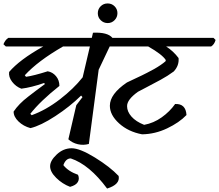

<svg xmlns="http://www.w3.org/2000/svg" viewBox="-20 -841 1272 1115"><path d="M746 -621 758 -609Q751 -583 732 -571H617L553 -436L496 -5Q464 4 432 -3.5Q400 -11 377 -32L423 -230L459 -277L451 -286Q386 -222 301 -166.5Q216 -111 157 -97Q116 -108 87.5 -135.5Q59 -163 59 -193Q89 -238 144 -280Q185 -312 241 -353L236 -359Q161 -333 104 -326Q72 -338 50.5 -366Q29 -394 33 -423Q93 -494 231 -571H14L0 -584Q10 -609 28 -621H513L520 -651Q605 -655 633 -621ZM460 -392 502 -571H346Q200 -487 124 -404L131 -395Q175 -401 257 -427Q286 -422 305.5 -398.5Q325 -375 325 -342Q214 -254 156 -180L164 -172Q247 -202 327.5 -264Q408 -326 460 -392Z M669 181Q679 230 602 254Q499 115 391 79Q362 79 348 118Q376 154 433 174Q443 197 432 216Q421 235 387 244Q342 227 306.5 192Q271 157 271 124.5Q271 92 309.5 56Q348 20 396 20Q444 20 531.5 74Q619 128 669 181Z M662 -764.5Q662 -741 645.5 -724Q629 -707 605.5 -707Q582 -707 565 -723.5Q548 -740 548 -764Q548 -788 564.5 -804.5Q581 -821 605 -821Q629 -821 645.5 -804.5Q662 -788 662 -764.5Z M618 -227Q618 -295 717 -362Q724 -366 766.5 -385.5Q809 -405 834.5 -418.5Q860 -432 875 -440Q917 -464 941 -485L943 -492Q922 -525 841 -571H625L612 -584Q622 -610 639 -621H1220L1232 -609Q1225 -583 1206 -571H945Q986 -545 1017 -504Q1021 -460 989 -426Q954 -400 912.5 -377.5Q871 -355 831.5 -334.5Q792 -314 781 -308Q717 -262 718 -224Q718 -193 743.5 -164Q769 -135 817 -116Q872 -126 919 -159.5Q966 -193 997 -237Q1059 -240 1063 -173Q1021 -129 950.5 -95.5Q880 -62 805 -61Q725 -76 671.5 -124.5Q618 -173 618 -227Z"/></svg>

Font: Tillana Medium
Style: Regular
Weight: 500
Designer: Lipi Raval (Devanagari, Latin), Jonny Pinhorn (Latin)
Foundry: Indian Type Foundry
Version: Version 2.003;PS 1.0;hotconv 1.0.79;makeotf.lib2.5.61930; tt